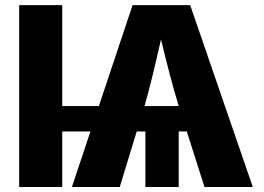

<svg xmlns="http://www.w3.org/2000/svg" viewBox="-20 -748 1054 768"><path d="M229 -727.5H56.6V0H229V-222.2H341.8L267.6 0H459L526.9 -222.2H561.5V0H694.8V-222.2H727.1L797.9 0H991.2L740.7 -727.5H510.3L375.5 -323.7H229ZM558.1 -323.7C581.5 -404.3 602.1 -494.6 624 -590.3C647 -494.6 670.4 -404.3 694.8 -323.7Z"/></svg>

Font: Inter ExtraBold
Style: Regular
Weight: 800
Designer: Rasmus Andersson
Foundry: rsms
Version: Version 4.001;git-9221beed3